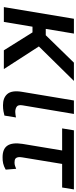

<svg xmlns="http://www.w3.org/2000/svg" viewBox="430 -1015 595 1495"><g transform="rotate(90 727.5 -267.5)"><path d="M126.1 -545.5H241.5L204.9 -326.3H254.3L468 -545.5H610.1L341.6 -272.7L517.8 0H371.8L232.2 -223H187.9L150.6 0H35.2Z M695 -141 762.4 -545.5H867.2L800.4 -147Q794 -111.2 811.1 -99.8Q827.4 -88.8 851.6 -88.8Q863.3 -88.8 875.4 -90.9Q887.4 -93 894.5 -94.5L880 -4.6Q865.8 -0.4 845.5 3.2Q825.3 6.7 799.7 6.7Q771 6.7 749.1 -1.4Q727.3 -9.6 712.4 -26.6Q681.8 -61.4 695 -141Z M994.7 -545.5H1454.9L1440 -453.8H1256.4L1205.3 -143.1Q1201.7 -122.5 1204.2 -110.4Q1206.7 -98.4 1212.9 -92.3Q1219.1 -86.3 1228 -84.7Q1236.9 -83.1 1246.1 -83.1Q1260.3 -83.1 1272.4 -87.4Q1284.4 -91.6 1294.4 -95.9L1300.8 -14.2Q1288 -6.7 1275.9 -2Q1263.8 2.8 1252.1 5.5Q1240.4 8.2 1228.7 9.1Q1217 9.9 1204.2 9.9Q1172.6 9.9 1150 0.9Q1127.5 -8.2 1114.3 -27.2Q1101.2 -46.2 1097.7 -75.8Q1094.1 -105.5 1100.5 -146.3L1151.6 -453.8H979.8Z"/></g></svg>

Font: Inter P Medium
Style: Italic
Weight: 500
Italic angle: 9.39999°
Designer: Rasmus Andersson
Foundry: rsms
Version: Version 3.018;git-588b23468